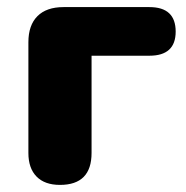

<svg xmlns="http://www.w3.org/2000/svg" viewBox="-20 -512 524 541"><path d="M149 9Q106 9 83 -14.5Q60 -38 60 -81V-393Q60 -441 85.5 -466.5Q111 -492 159 -492H401Q475 -492 475 -423Q475 -355 401 -355H238V-81Q238 9 149 9Z"/></svg>

Font: Chiron GoRound TC H
Style: Regular
Weight: 900
Designer: Ryoko NISHIZUKA 西塚涼子 (kana, bopomofo & ideographs); Paul D. Hunt (Latin, Greek & Cyrillic); Sandoll Communications 산돌커뮤니
Foundry: Adobe
Version: Version 1.000;hotconv 1.1.1;makeotfexe 2.6.0